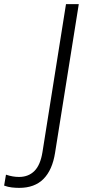

<svg xmlns="http://www.w3.org/2000/svg" viewBox="-88 -725 422 931"><path d="M5 186Q-11 186 -30 184Q-49 182 -68 175L-59 122Q-41 128 -25.5 130.5Q-10 133 4 133Q50 133 79 104Q108 75 118 12L232 -705H294L179 16Q166 99 123 142.5Q80 186 5 186Z"/></svg>

Font: Mulish Light
Style: Italic
Weight: 300
Italic angle: -9°
Designer: Vernon Adams
Foundry: Vernon Adams
Version: Version 3.603; ttfautohint (v1.8.3)